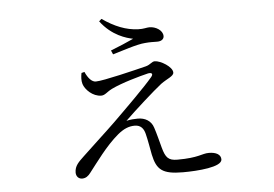

<svg xmlns="http://www.w3.org/2000/svg" viewBox="-48 -651 1095 766"><g transform="rotate(-5 500.0 -268.0)"><path d="M286 -379C283 -364 282 -349 286 -335C293 -312 323 -282 357 -282C372 -282 381 -295 401 -305C444 -326 517 -346 550 -354C565 -357 572 -351 561 -338C529 -300 456 -228 399 -172C360 -134 297 -77 266 -47C245 -27 228 -12 228 15C228 31 239 41 252 41C267 41 277 33 286 21C316 -17 360 -80 410 -122C434 -142 455 -151 479 -151C504 -151 515 -135 520 -115C527 -88 532 -55 537 -30C550 31 572 51 655 51C714 51 812 44 812 13C812 -6 794 -17 764 -17C736 -17 723 -1 637 -1C601 -1 590 -14 579 -54C572 -80 564 -112 556 -136C547 -165 522 -178 494 -178C481 -178 463 -177 448 -173C490 -214 567 -283 599 -308C625 -327 651 -334 651 -349C651 -372 604 -400 581 -400C569 -400 563 -388 544 -383C500 -372 370 -340 340 -340C324 -340 309 -357 298 -382ZM503 -497C480 -486 442 -470 411 -458L418 -442C450 -451 516 -474 549 -476C570 -478 581 -477 598 -477C617 -477 625 -487 625 -497C625 -521 596 -537 572 -537C560 -537 549 -532 526 -533C478 -535 433 -553 384 -587L374 -578C419 -518 477 -502 503 -497Z"/></g></svg>

Font: Noto Serif CJK JP Light
Style: Regular
Weight: 300
Designer: Ryoko NISHIZUKA 西塚涼子 (kana & ideographs); Frank Grießhammer (Latin, Greek & Cyrillic); Wenlong ZHANG 张文龙 (bopomofo); San
Foundry: Adobe Systems Incorporated
Version: Version 1.001;PS 1.001;hotconv 16.6.54;makeotf.lib2.5.65590